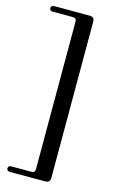

<svg xmlns="http://www.w3.org/2000/svg" viewBox="-130 -785 576 959"><g transform="rotate(15 158.0 -305.5)"><path d="M148 76V-688Q148 -697.5 143.2 -701.8Q138.5 -706 128.5 -706H26.5Q9 -706 9 -720.5Q9 -727 13.2 -730.8Q17.5 -734.5 26.5 -734.5H208.5Q221.5 -734.5 227.5 -728.2Q233.5 -722 233.5 -708.5V96.5Q233.5 109.5 227.5 116Q221.5 122.5 208.5 122.5H26.5Q17.5 122.5 13.2 118.8Q9 115 9 108Q9 94 26.5 94H128.5Q138.5 94 143.2 89.8Q148 85.5 148 76Z"/></g></svg>

Font: Fraunces 60pt
Style: Regular
Weight: 400
Version: Version 1.000;[b76b70a41]